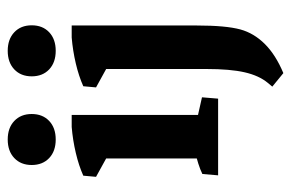

<svg xmlns="http://www.w3.org/2000/svg" viewBox="-149 -439 758 500"><g transform="rotate(-90 230.0 -189.0)"><path d="M67.4 -2.9V-342.3L180.7 -351.6V-2.9ZM67.4 -251.5V-314L86.9 -280.8L19.5 -317.9L22.5 -351.1Q48.8 -362.8 81.8 -370.6Q114.7 -378.4 149.4 -381.3H180.7V-303.7ZM23.4 0 26.9 -41Q39.1 -46.9 53.7 -51.5Q68.4 -56.2 85.9 -60.1L67.4 -12.2V-88.9H180.7V-12.2L163.6 -56.2L226.6 -42L223.1 0ZM116.7 -422.9Q86.4 -422.9 68.4 -439.9Q50.3 -457 50.3 -485.4Q50.3 -513.7 68.4 -530.8Q86.4 -547.9 116.7 -547.9Q147 -547.9 165 -530.8Q183.1 -513.7 183.1 -485.4Q183.1 -457 165 -439.9Q147 -422.9 116.7 -422.9ZM289.6 169.9 254.4 141.1 264.2 129.4Q283.2 106.4 291.7 69.1Q300.3 31.7 300.3 -30.3V-342.3L413.6 -351.6V-55.2Q413.6 20 403.3 58.1Q393.6 93.3 365.5 121.6Q337.4 149.9 289.6 169.9ZM300.3 -251.5V-314L319.8 -280.8L252.4 -317.9L255.4 -351.1Q281.7 -362.8 314.7 -370.6Q347.7 -378.4 382.3 -381.3H413.6V-303.7ZM347.7 -422.9Q317.4 -422.9 299.3 -439.9Q281.2 -457 281.2 -485.4Q281.2 -513.7 299.3 -530.8Q317.4 -547.9 347.7 -547.9Q377.9 -547.9 396 -530.8Q414.1 -513.7 414.1 -485.4Q414.1 -457 396 -439.9Q377.9 -422.9 347.7 -422.9Z"/></g></svg>

Font: Markazi Text
Style: Regular
Weight: 400
Designer: Borna Izadpanah (Arabic designer), Fiona Ross (Arabic design director) and Florian Runge (Latin designer)
Foundry: Borna Izadpanah and Florian Runge
Version: Version 1.000